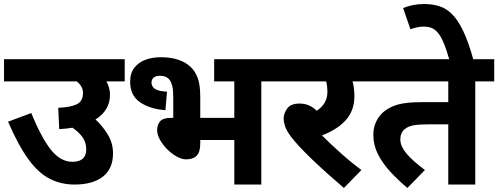

<svg xmlns="http://www.w3.org/2000/svg" viewBox="-20 -916 2473 953"><path d="M0 -622H599V-512H508Q526 -481 526 -446Q526 -368 454 -323Q488 -292 514.5 -249Q541 -206 541 -155Q541 -79 491 -39.5Q441 0 350 0Q282 0 226 -29Q170 -58 120.5 -126Q71 -194 20 -312L135 -355Q185 -233 232.5 -173Q280 -113 339 -113Q408 -113 408 -174Q408 -208 391 -233Q374 -258 340 -282Q309 -277 274 -275L269 -381Q326 -383 359 -397.5Q392 -412 392 -455Q392 -472 383.5 -486.5Q375 -501 361 -512H0Z M778 -632Q874 -632 925 -585Q947 -565 960.5 -531Q974 -497 974 -434V-331H1143V-512H1043V-622H1372V-512H1277V0H1143V-221H974V-205Q974 -161 956 -143Q938 -125 904 -125Q883 -125 858 -138.5Q833 -152 811 -174Q789 -196 774.5 -221.5Q760 -247 760 -270Q760 -295 774 -313Q788 -331 830 -331H840V-432Q840 -468 835.5 -487Q831 -506 823 -518Q807 -540 774 -540Q753 -540 742.5 -530.5Q732 -521 732 -506Q732 -486 749.5 -474.5Q767 -463 809 -461L801 -369Q724 -375 675 -408.5Q626 -442 626 -511Q626 -553 647 -580Q668 -607 702.5 -619.5Q737 -632 778 -632Z M1774 -72 1687 17Q1599 -58 1529 -125Q1459 -192 1424 -238Q1402 -268 1395 -289Q1388 -310 1388 -327Q1388 -353 1405.5 -377.5Q1423 -402 1467 -402Q1517 -402 1552 -366Q1605 -401 1605 -459Q1605 -488 1599 -512H1357V-622H1810V-512H1730Q1734 -498 1736.5 -479.5Q1739 -461 1739 -437Q1739 -368 1697 -320.5Q1655 -273 1578 -244Q1617 -205 1668 -159Q1719 -113 1774 -72Z M2339 -512V0H2205V-299H2114Q2059 -299 2032.5 -294Q2006 -289 1989 -275Q1967 -257 1967 -224Q1967 -190 1998 -153.5Q2029 -117 2089 -72L2002 17Q1956 -22 1917.5 -63.5Q1879 -105 1856 -150.5Q1833 -196 1833 -246Q1833 -282 1846.5 -311Q1860 -340 1882 -359Q1912 -385 1954.5 -397Q1997 -409 2075 -409H2205V-512H1795V-622H2433V-512Z M2212 -615Q2195 -674 2178.5 -711.5Q2162 -749 2140.5 -766.5Q2119 -784 2085 -784Q2066 -784 2048.5 -780Q2031 -776 2017 -771L1981 -876Q2005 -886 2030.5 -891Q2056 -896 2086 -896Q2126 -896 2160 -885.5Q2194 -875 2223.5 -846Q2253 -817 2279.5 -761.5Q2306 -706 2331 -615Z"/></svg>

Font: Noto Sans Devanagari UI
Style: Bold
Weight: 700
Designer: Jelle Bosma - Monotype Design Team
Foundry: Monotype Imaging Inc.
Version: Version 2.004; ttfautohint (v1.8.4.7-5d5b)